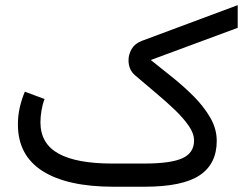

<svg xmlns="http://www.w3.org/2000/svg" viewBox="-20 -708 951 728"><path d="M527.3 -87.9Q627.9 -87.9 671.9 -108.2Q715.8 -128.4 715.8 -175.3Q715.8 -201.7 695.8 -230.7Q675.8 -259.8 643.1 -291.3Q610.4 -322.8 570.8 -355.7Q531.2 -388.7 492.2 -422.4Q467.3 -443.4 467.3 -480Q467.3 -501.5 479.2 -522.2Q491.2 -543 518.1 -553.2L881.3 -688.5V-602.5L551.8 -480.5Q588.9 -450.7 632.1 -416.3Q675.3 -381.8 713.9 -343.3Q752.4 -304.7 777.1 -262.2Q801.8 -219.7 801.8 -173.8Q801.8 -86.4 736.8 -43.2Q671.9 0 527.8 0H410.2Q235.4 0 141.6 -59.3Q47.9 -118.7 47.9 -236.3Q47.9 -269 54.9 -300.3Q62 -331.5 74.2 -360.4L148.9 -332.5Q141.1 -312 137.2 -288.6Q133.3 -265.1 133.3 -243.7Q133.8 -163.1 202.1 -125.5Q270.5 -87.9 405.3 -87.9Z"/></svg>

Font: Vazir UI
Style: Regular-UI
Weight: 400
Designer: Saber Rastikerdar
Foundry: Saber Rastikerdar
Version: Version 30.1.0